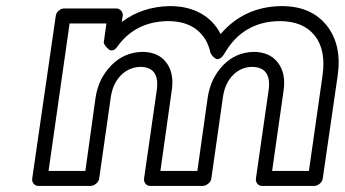

<svg xmlns="http://www.w3.org/2000/svg" viewBox="-20 -592 1144 637"><path d="M86.9 0 165 -539.1Q166.5 -549.8 175 -556.9Q183.6 -564 192.9 -564H365.2Q376 -564 382.3 -555.9Q388.7 -547.9 387.2 -539.1L383.8 -519Q452.1 -570.3 543.9 -571.8Q603 -571.8 646.2 -547.6Q689.5 -523.4 711.9 -479Q790 -570.3 914.1 -571.8Q1012.7 -571.8 1064 -507.3Q1115.2 -442.9 1100.1 -339.8L1050.8 0Q1049.3 10.7 1040.3 17.8Q1031.2 24.9 1022 24.9H850.1Q839.4 24.9 833.5 17.1Q827.6 9.3 829.1 0L871.1 -292Q882.3 -370.1 814.9 -370.1Q777.8 -368.7 751.7 -341.6Q725.6 -314.5 719.2 -267.1L681.2 0Q679.7 10.7 670.4 17.8Q661.1 24.9 651.9 24.9H479Q468.3 24.9 462.4 17.1Q456.5 9.3 458 0L500 -292Q511.2 -370.1 444.8 -370.1Q406.7 -368.7 380.1 -341.1Q353.5 -313.5 347.2 -267.1L309.1 0Q307.6 10.7 298.3 17.8Q289.1 24.9 279.8 24.9H107.9Q97.2 24.9 91.3 17.1Q85.4 9.3 86.9 0ZM141.1 -24.9H263.2L296.9 -267.1Q306.2 -330.6 348.4 -374.3Q390.6 -418 451.2 -419.9Q505.4 -419.9 532 -384.3Q558.6 -348.6 549.8 -292L512.2 -24.9H634.8L668.9 -267.1Q678.2 -331.1 719.2 -374.5Q760.3 -418 820.8 -419.9Q874.5 -419.9 901.9 -384.3Q929.2 -348.6 920.9 -292L882.8 -24.9H1004.9L1049.8 -339.8Q1062.5 -425.8 1024.2 -473.9Q985.8 -522 907.2 -522Q786.1 -520.5 725.1 -415Q717.8 -402.8 710.2 -398.4Q702.6 -394 697.3 -396.7Q691.9 -399.4 687.3 -403.8Q682.6 -408.2 680.7 -412.6L678.2 -417Q667.5 -466.8 631.3 -494.4Q595.2 -522 537.1 -522Q428.7 -520.5 369.1 -437Q362.3 -427.2 355 -425.3Q347.7 -423.3 342.5 -427Q337.4 -430.7 333 -435.8Q328.6 -440.9 326.2 -445.3L324.2 -450.2L333 -514.2H210.9Z"/></svg>

Font: Trueno Bold Outline
Style: Italic
Weight: 700
Width: 6
Designer: Julieta Ulanovsky
Foundry: Julieta Ulanovsky
Version: Version 3.001b | FøM Fix